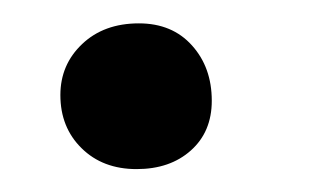

<svg xmlns="http://www.w3.org/2000/svg" viewBox="-20 -134 280 166"><path d="M98.1 12.2Q68.8 12.2 50.5 -5.9Q32.2 -23.9 32.2 -51.8Q32.2 -78.1 51 -95.9Q69.8 -113.8 100.1 -113.8Q128.9 -113.8 146 -94.7Q163.1 -75.7 163.1 -46.9Q163.1 -20 145 -3.9Q127 12.2 98.1 12.2Z"/></svg>

Font: Junicode SmCond Medium
Style: Italic
Weight: 500
Width: 4
Italic angle: -11°
Designer: Peter S. Baker
Version: Version 2.206